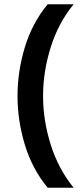

<svg xmlns="http://www.w3.org/2000/svg" viewBox="-20 -735 393 910"><path d="M206.1 154.8Q133.3 67.4 98.1 -47.9Q63 -163.1 63 -279.8Q63 -397 98.1 -512.2Q133.3 -627.4 206.1 -714.8H329.1Q256.8 -627 220.5 -511.2Q184.1 -395.5 184.1 -279.8Q184.1 -164.6 220.5 -49.1Q256.8 66.4 329.1 154.8Z"/></svg>

Font: TASA Orbiter Deck SemiBold
Style: Regular
Weight: 600
Designer: Weizhong Zhang
Version: Version 1.000;Glyphs 3.1.2 (3151)